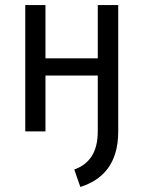

<svg xmlns="http://www.w3.org/2000/svg" viewBox="-20 -520 567 760"><path d="M80 0H160V-221H367V0C367 81 335 129 274 151L298 220C386 192 448 129 448 0V-500H367V-289H160V-500H80Z"/></svg>

Font: Finlandica
Style: Regular
Weight: 400
Designer: Niklas Ekholm, Juho Hiilivirta, Jaakko Suomalainen
Foundry: Helsinki Type Studio
Version: Version 2.000;Glyphs 3.2 (3202)